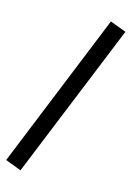

<svg xmlns="http://www.w3.org/2000/svg" viewBox="-161 -815 696 1014"><g transform="rotate(15 186.5 -308.5)"><path d="M-30 100 315 -750 403 -717 57 133Z"/></g></svg>

Font: Maitree Medium
Style: Regular
Weight: 500
Designer: CadsonDemak Team
Foundry: CadsonDemak
Version: Version 1.000